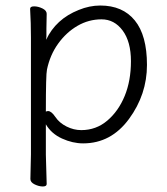

<svg xmlns="http://www.w3.org/2000/svg" viewBox="-20 -504 606 695"><path d="M90 144 92 55V-368Q92 -421 89 -472Q89 -481 103.5 -481Q118 -481 133.5 -473.5Q149 -466 149 -454Q149 -454 148 -401Q148 -401 148 -372L147 -360Q182 -435 265 -468Q304 -484 343 -484Q424 -484 468 -430Q512 -376 512 -269Q512 -162 447 -73.5Q382 15 281 15Q243 15 204.5 -2.5Q166 -20 146 -54V56L149 162Q149 171 135 171Q121 171 105.5 163.5Q90 156 90 144ZM146 -100Q150 -102 154 -102Q166 -102 180.5 -80.5Q195 -59 221 -46Q247 -33 274 -33Q328 -33 368.5 -67.5Q409 -102 431.5 -157Q454 -212 454 -282.5Q454 -353 424 -393.5Q394 -434 347.5 -434Q301 -434 260.5 -410.5Q220 -387 190.5 -346Q161 -305 150 -252Q146 -235 146 -100Z"/></svg>

Font: LXGW WenKai Light
Style: Regular
Weight: 300
Designer: LXGW / Fontworks Inc.
Foundry: LXGW / Fontworks Inc.
Version: Version 1.501; October 10, 2024